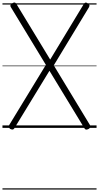

<svg xmlns="http://www.w3.org/2000/svg" viewBox="-20 -1037 803 1557"><path d="M700 8Q689 14 680 14Q671 14 665 4L381 -463L96 4Q90 13 82 13.5Q74 14 62 8Q55 2 52 -2.5Q49 -7 50 -12Q51 -17 54 -22L352 -511L68 -979Q62 -988 64.5 -995Q67 -1002 78 -1010Q90 -1017 98 -1016.5Q106 -1016 113 -1005L387 -554L660 -1005Q666 -1015 673.5 -1016Q681 -1017 692 -1010Q700 -1005 703 -1000Q706 -995 705.5 -990Q705 -985 702 -979L416 -507L710 -22Q715 -14 713 -6.5Q711 1 700 8ZM0 490H763V500H0ZM0 -20H763V0H0ZM0 -505H763V-500H0ZM0 -1010H763V-1000H0Z"/></svg>

Font: Playwrite NG Modern Guides
Style: Regular
Weight: 400
Designer: Veronika Burian, José Scaglione
Foundry: TypeTogether
Version: Version 1.003